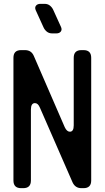

<svg xmlns="http://www.w3.org/2000/svg" viewBox="-20 -971 545 1000"><path d="M90 9H101Q141 9 141 -31V-400Q141 -434 162 -434Q178 -434 188 -410L358 -21Q372 9 404 9H415Q455 9 455 -31V-670Q455 -710 415 -710H404Q364 -710 364 -670V-318Q364 -285 344 -285Q328 -285 317 -309L156 -680Q143 -710 110 -710H90Q50 -710 50 -670V-31Q50 9 90 9ZM206 -830Q212 -816 223.5 -806.5Q235 -797 252 -797H273Q289 -797 296.5 -806.5Q304 -816 298 -830L258 -918Q252 -932 240.5 -941.5Q229 -951 212 -951H191Q175 -951 167.5 -941.5Q160 -932 166 -918Z"/></svg>

Font: WDXL Lubrifont TC
Style: Regular
Weight: 400
Designer: [WDXL Lubrifont] Copyright 2020-2022 (c) NightFurySL2001, Skr-ZERO; [ZCOOL QingKe HuangYou] Copyright 2018-2022 (c) The 
Version: Version 2.001;hotconv 1.1.1;makeotfexe 2.6.0